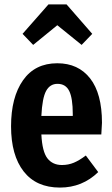

<svg xmlns="http://www.w3.org/2000/svg" viewBox="-20 -832 508 868"><path d="M438 -224H167Q171 -146 194.5 -116Q218 -86 260 -86Q289 -86 314 -96.5Q339 -107 368 -129L424 -54Q352 16 251 16Q144 16 87 -57Q30 -130 30 -261Q30 -392 84 -469Q138 -546 239 -546Q334 -546 387.5 -477.5Q441 -409 441 -277Q441 -266 438 -224ZM309 -316Q309 -388 293 -420.5Q277 -453 240 -453Q206 -453 188.5 -421Q171 -389 167 -308H309ZM82 -679 199 -812H281L397 -679L349 -629L239 -718L130 -629Z"/></svg>

Font: Fira Sans Compressed SemiBold
Style: Regular
Weight: 600
Width: 1
Designer: bBox Type GmbH & Carrois Corporate GbR & Edenspiekermann AG
Foundry: bBox Type GmbH & Carrois Corporate GbR & Edenspiekermann AG
Version: Version 4.301